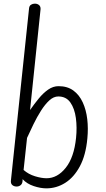

<svg xmlns="http://www.w3.org/2000/svg" viewBox="-20 -1024 580 1054"><path d="M71.5 0Q57 0 47.5 -8.2Q38 -16.5 40 -33.5L139.5 -978Q141 -992.5 150.5 -998.2Q160 -1004 171 -1004Q185.5 -1004 194.8 -995.8Q204 -987.5 202.5 -972L145 -420Q168 -453 192.5 -483Q217 -513 244.2 -532Q271.5 -551 301.5 -551Q350 -551 382.8 -527Q415.5 -503 434.2 -462Q453 -421 459 -369.8Q465 -318.5 459.5 -263.5Q451 -172 418.5 -111.2Q386 -50.5 338 -20.2Q290 10 234.5 10Q202.5 10 165 -2.5Q127.5 -15 104 -40.5Q105 -18 95 -9Q85 0 71.5 0ZM109.5 -91Q136 -67.5 172 -56.5Q208 -45.5 235.5 -45.5Q295 -45.5 340.8 -102.8Q386.5 -160 397.5 -267Q403.5 -324 396.5 -376.2Q389.5 -428.5 366.2 -461.5Q343 -494.5 300 -494.5Q274.5 -494.5 250.8 -472.8Q227 -451 205 -416.2Q183 -381.5 163.8 -342Q144.5 -302.5 128.5 -267Z"/></svg>

Font: Edu SA Hand Cursive
Style: Regular
Weight: 400
Designer: Tina and Corey Anderson, Eben Sorkin, Mirko Velimirovic
Foundry: Google for Education
Version: Version 2.000